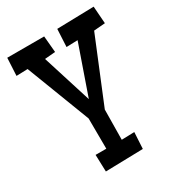

<svg xmlns="http://www.w3.org/2000/svg" viewBox="-173 -797 815 893"><g transform="rotate(-30 234.5 -350.0)"><path d="M473.6 -603.5 413.1 -598.6 272.5 -255.9 270.5 -94.7 338.9 -96.7 334 -8.8 132.8 -3.9 129.9 -94.7H187.5L186.5 -257.8L55.7 -598.6L-4.9 -596.7L0 -691.4H198.2L206.1 -603.5L149.4 -598.6L232.4 -335L324.2 -598.6L263.7 -596.7L268.6 -691.4L466.8 -696.3Z"/></g></svg>

Font: Maiden Orange
Style: Regular
Weight: 400
Designer: Astigmatic (AOETI)
Foundry: Astigmatic (AOETI)
Version: Version 1.000